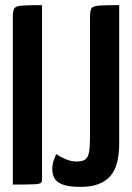

<svg xmlns="http://www.w3.org/2000/svg" viewBox="-20 -720 515 749"><path d="M30 0V-651Q30 -676 35 -686Q40 -696 64 -698Q88 -700 144 -700V-20Q144 -10 139 -6Q134 -2 110.5 -1Q87 0 30 0ZM295 9Q247 9 223.5 -0.5Q200 -10 192 -25.5Q184 -41 184 -58Q184 -80 189.5 -94.5Q195 -109 199 -119Q213 -109 235 -99.5Q257 -90 279 -90Q301 -90 312 -97.5Q323 -105 327 -125Q331 -145 331 -183V-651Q331 -676 336 -686Q341 -696 364.5 -698Q388 -700 445 -700V-161Q445 -119 437 -87Q429 -55 411 -34Q393 -13 364.5 -2Q336 9 295 9Z"/></svg>

Font: Yanone Kaffeesatz
Style: Bold
Weight: 700
Designer: Yanone (Cyrillic: Daniel Pouzeot, Huerta Tipografica, and Cyreal)
Foundry: Yanone
Version: Version 2.003